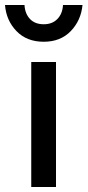

<svg xmlns="http://www.w3.org/2000/svg" viewBox="-57 -748 350 768"><path d="M68 0V-500H167V0ZM-37 -728H41Q43 -693 63 -672Q83 -651 118 -651Q152 -651 172.5 -672Q193 -693 195 -728H273Q267 -666 226 -623.5Q185 -581 118 -581Q50 -581 9 -623.5Q-32 -666 -37 -728Z"/></svg>

Font: TitilliumText
Style: Medium
Weight: 500
Designer: Accademia di Belle Arti di Urbino and others
Foundry: Accademia di Belle Arti di Urbino and others.
Version: Version 60.001